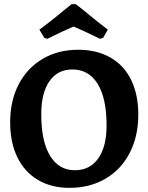

<svg xmlns="http://www.w3.org/2000/svg" viewBox="-20 -894 715 926"><path d="M29 -304Q29 -408 70 -487Q111 -566 185.5 -610Q260 -654 357 -654Q447 -654 512.5 -616.5Q578 -579 612.5 -508.5Q647 -438 647 -341Q647 -237 605.5 -156.5Q564 -76 488.5 -32Q413 12 315 12Q227 12 162.5 -26.5Q98 -65 63.5 -136Q29 -207 29 -304ZM494 -289Q494 -420 451 -489.5Q408 -559 329 -559Q258 -559 218.5 -502.5Q179 -446 179 -343Q179 -212 221.5 -142.5Q264 -73 341 -73Q413 -73 453.5 -129.5Q494 -186 494 -289ZM194 -711 170 -751Q239 -802 325 -874H345Q345 -875 385 -843Q446 -792 500 -751L477 -711L462 -707Q387 -744 335 -766Q280 -743 209 -707Z"/></svg>

Font: Alegreya
Style: Bold
Weight: 700
Designer: Juan Pablo del Peral
Foundry: Huerta Tipografica
Version: Version 2.008; ttfautohint (v1.8)